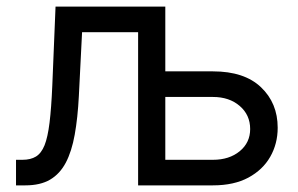

<svg xmlns="http://www.w3.org/2000/svg" viewBox="-20 -559 900 579"><path d="M28.3 0V-77.1H47.9Q72.3 -77.1 88.4 -86.9Q104.5 -96.7 114.3 -120.8Q124 -145 129.4 -189Q134.8 -232.9 137.7 -300.8L147.5 -539.1H423.8V-461.9H227.5L217.8 -269.5Q214.4 -203.1 205.3 -152.8Q196.3 -102.5 178.5 -68.6Q160.6 -34.7 131.1 -17.3Q101.6 0 56.6 0ZM467.8 -343.8H622.1Q716.8 -343.8 767.1 -295.9Q817.4 -248 817.4 -173.8Q817.4 -125.5 794.9 -86.2Q772.5 -46.9 729 -23.4Q685.5 0 622.1 0H396.5V-539.1H478.5V-77.1H622.1Q671.4 -77.1 702.9 -103Q734.4 -128.9 734.4 -169.9Q734.4 -212.4 702.9 -239.5Q671.4 -266.6 622.1 -266.6H467.8Z"/></svg>

Font: Inter Display V
Style: Regular
Weight: 400
Designer: Rasmus Andersson
Foundry: rsms
Version: Version 3.015;git-src